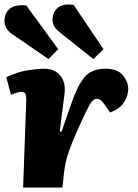

<svg xmlns="http://www.w3.org/2000/svg" viewBox="-32 -835 613 855"><path d="M85 -391Q85 -403 82 -414.5Q79 -426 64 -426Q54 -426 42 -422Q30 -418 17 -413L-4 -491Q46 -515 91.5 -522Q137 -529 164 -529Q211 -529 236.5 -498.5Q262 -468 255 -415L234 -249L242 -248L286 -375Q311 -449 342.5 -489Q374 -529 438 -529Q491 -529 515 -500Q539 -471 539 -439Q539 -411 521.5 -381Q504 -351 458 -334L439 -362Q427 -380 418.5 -387.5Q410 -395 398 -395Q387 -395 377.5 -383.5Q368 -372 352 -339.5Q336 -307 307 -242Q287 -196 276.5 -166Q266 -136 261 -113Q256 -90 253 -65L246 0H71ZM239 -687Q223 -699 212.5 -713Q202 -727 202 -748Q202 -779 224 -799.5Q246 -820 296 -813L429 -616L384 -572ZM25 -681Q8 -692 -2 -707Q-12 -722 -12 -742Q-12 -775 10 -795Q32 -815 85 -811L227 -616L184 -572Z"/></svg>

Font: Literata 12pt ExtraBold
Style: Italic
Weight: 800
Italic angle: -2°
Designer: Latin by Veronika Burian and Jose Scaglione. Greek by Irene Vlachou. Cyrillic by Vera Evstafieva
Foundry: TypeTogether
Version: Version 3.002